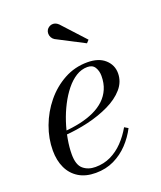

<svg xmlns="http://www.w3.org/2000/svg" viewBox="-131 -769 723 862"><g transform="rotate(-20 231.0 -337.5)"><path d="M178 10Q130 10 97 -10.2Q64 -30.5 47 -66.5Q30 -102.5 30 -150Q30 -207.5 51 -264.2Q72 -321 110 -367.5Q148 -414 199.2 -442Q250.5 -470 310.5 -470Q364.5 -470 394.2 -443.2Q424 -416.5 424 -377Q424 -336 396 -303.8Q368 -271.5 321.2 -249Q274.5 -226.5 218.2 -213.2Q162 -200 105 -196V-213Q147.5 -216 185 -224.2Q222.5 -232.5 252.8 -246.5Q283 -260.5 304.8 -281Q326.5 -301.5 338.2 -328.8Q350 -356 350 -391Q350 -414.5 339.2 -432.2Q328.5 -450 303.5 -450Q275 -450 249.2 -434Q223.5 -418 201.2 -390.2Q179 -362.5 161 -327.5Q143 -292.5 130.2 -253.8Q117.5 -215 110.8 -176.8Q104 -138.5 104 -105Q104 -55 127.2 -35.2Q150.5 -15.5 185.5 -15.5Q225.5 -15.5 258.8 -31.5Q292 -47.5 319 -75.5Q346 -103.5 366.5 -139.5L384 -129Q364.5 -91 334.8 -59.5Q305 -28 265.8 -9Q226.5 10 178 10ZM339 -550.5 208 -618.5Q200 -623.5 195.2 -631.8Q190.5 -640 190.2 -649.8Q190 -659.5 194.5 -667.5Q198 -673.5 204.2 -678Q210.5 -682.5 218.2 -684Q226 -685.5 234.2 -683Q242.5 -680.5 250.5 -673L351 -563.5Z"/></g></svg>

Font: Bodoni Moda SC 11pt
Style: Italic
Weight: 400
Italic angle: -13°
Version: Version 2.005